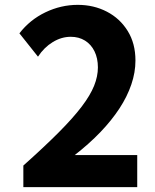

<svg xmlns="http://www.w3.org/2000/svg" viewBox="-20 -767 637 787"><path d="M542.5 0H75.7V-88.4Q162.1 -165.5 220.9 -224.6Q279.8 -283.7 314.9 -330.1Q350.1 -376.5 365.7 -415.3Q381.3 -454.1 381.3 -490.7Q381.3 -528.3 367.4 -556.6Q353.5 -585 328.4 -600.6Q303.2 -616.2 270 -616.2Q231.9 -616.2 196.3 -594.5Q160.6 -572.8 135.7 -534.7L59.6 -630.4Q102.5 -686 166.3 -716.6Q230 -747.1 298.8 -747.1Q364.3 -747.1 418 -719.2Q471.7 -691.4 503.4 -640.1Q535.2 -588.9 535.2 -519Q535.2 -470.2 518.3 -420.7Q501.5 -371.1 469.5 -322.3Q437.5 -273.4 391.4 -225.3Q345.2 -177.2 286.1 -131.3H542.5Z"/></svg>

Font: Kumbh Sans
Style: Bold
Weight: 700
Version: Version 1.005